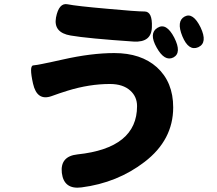

<svg xmlns="http://www.w3.org/2000/svg" viewBox="-20 -832 1040 919"><path d="M370 65Q286 76 276 -4Q267 -84 351 -93Q636 -123 636 -324Q636 -369 604 -398Q569 -430 506 -430Q408 -430 304 -398Q265 -386 227 -372Q157 -347 138 -432Q119 -517 139 -519Q159 -521 182 -526Q222 -534 230 -536Q238 -538 280 -547Q417 -578 527 -578Q655 -578 731 -510Q809 -439 809 -318Q809 -162 672 -57Q542 43 370 65ZM707 -702Q705 -628 620 -633Q399 -648 318 -662Q235 -676 248 -748Q262 -820 303.5 -811.5Q345 -803 494 -790Q634 -777 672 -777Q710 -777 707 -702ZM929 -606Q883 -586 853 -658Q823 -731 864 -753Q904 -774 940 -701Q975 -627 929 -606ZM730 -604Q691 -673 734 -699Q776 -725 814 -652Q851 -579 810 -557Q768 -536 730 -604Z"/></svg>

Font: Resource Han Rounded JP Heavy
Style: Regular
Weight: 900
Designer: Cyano Hao (round all glyphs); Ryoko NISHIZUKA 西塚涼子 (kana, bopomofo & ideographs); Paul D. Hunt (Latin, Greek & Cyrillic)
Foundry: Cyano Hao
Version: 0.990